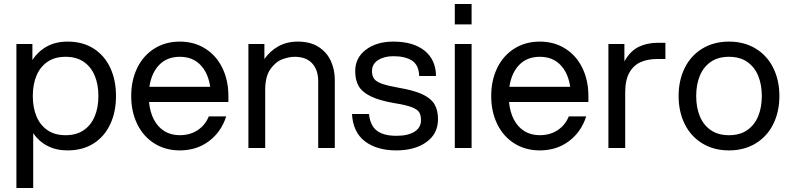

<svg xmlns="http://www.w3.org/2000/svg" viewBox="-20 -740 3955 960"><path d="M560 -260Q560 -181 531.5 -119.5Q503 -58 448.5 -23Q394 12 318 12Q261 12 217.5 -10.5Q174 -33 146 -74V200H62V-520H142V-440Q171 -484 215 -508Q259 -532 318 -532Q394 -532 448.5 -497Q503 -462 531.5 -400.5Q560 -339 560 -260ZM144 -260Q144 -202 162.5 -158Q181 -114 217.5 -89Q254 -64 308 -64Q362 -64 398.5 -89Q435 -114 453.5 -158Q472 -202 472 -260Q472 -318 453.5 -362Q435 -406 398.5 -431Q362 -456 308 -456Q254 -456 217.5 -431Q181 -406 162.5 -362Q144 -318 144 -260Z M636 -260Q636 -338 666 -400Q696 -462 751.5 -497Q807 -532 879 -532Q951 -532 1006.5 -497Q1062 -462 1092 -400Q1122 -338 1122 -260V-230H725Q730 -180 749 -143Q768 -106 801 -85Q834 -64 879 -64Q930 -64 968 -89Q1006 -114 1024 -158H1111Q1086 -80 1024.5 -34Q963 12 879 12Q807 12 751.5 -23Q696 -58 666 -120Q636 -182 636 -260ZM879 -456Q815 -456 776 -415.5Q737 -375 727 -306H1031Q1021 -375 982 -415.5Q943 -456 879 -456Z M1222 -520H1302V-445Q1330 -485 1372 -508.5Q1414 -532 1469 -532Q1532 -532 1573.5 -505Q1615 -478 1634.5 -434.5Q1654 -391 1654 -342V0H1571V-334Q1571 -390 1541 -423Q1511 -456 1453 -456Q1426 -456 1392.5 -444Q1359 -432 1332.5 -395Q1306 -358 1306 -291V0H1222Z M1740 -170H1825Q1831 -112 1864.5 -86.5Q1898 -61 1962 -61Q2020 -61 2052.5 -81.5Q2085 -102 2085 -139Q2085 -164 2076 -178.5Q2067 -193 2039 -204Q2011 -215 1954 -224Q1877 -237 1833.5 -258.5Q1790 -280 1773 -310Q1756 -340 1756 -384Q1756 -451 1809.5 -491.5Q1863 -532 1947 -532Q2046 -532 2102.5 -487Q2159 -442 2160 -360H2076Q2074 -415 2040 -437Q2006 -459 1947 -459Q1901 -459 1870.5 -439.5Q1840 -420 1840 -385Q1840 -360 1851 -345.5Q1862 -331 1890.5 -321Q1919 -311 1975 -301Q2051 -288 2093 -268Q2135 -248 2152.5 -218.5Q2170 -189 2170 -144Q2170 -71 2112 -29.5Q2054 12 1962 12Q1864 12 1804.5 -33.5Q1745 -79 1740 -170Z M2254 -520H2338V0H2254ZM2254 -720H2338V-618H2254Z M2436 -260Q2436 -338 2466 -400Q2496 -462 2551.5 -497Q2607 -532 2679 -532Q2751 -532 2806.5 -497Q2862 -462 2892 -400Q2922 -338 2922 -260V-230H2525Q2530 -180 2549 -143Q2568 -106 2601 -85Q2634 -64 2679 -64Q2730 -64 2768 -89Q2806 -114 2824 -158H2911Q2886 -80 2824.5 -34Q2763 12 2679 12Q2607 12 2551.5 -23Q2496 -58 2466 -120Q2436 -182 2436 -260ZM2679 -456Q2615 -456 2576 -415.5Q2537 -375 2527 -306H2831Q2821 -375 2782 -415.5Q2743 -456 2679 -456Z M3022 -520H3102V-433Q3131 -485 3173 -505.5Q3215 -526 3268 -526H3307V-445H3266Q3219 -445 3183.5 -429.5Q3148 -414 3127 -377Q3106 -340 3106 -278V0H3022Z M3373 -260Q3373 -338 3403.5 -400Q3434 -462 3491.5 -497Q3549 -532 3625 -532Q3701 -532 3758.5 -497Q3816 -462 3846.5 -400Q3877 -338 3877 -260Q3877 -182 3846.5 -120Q3816 -58 3758.5 -23Q3701 12 3625 12Q3549 12 3491.5 -23Q3434 -58 3403.5 -120Q3373 -182 3373 -260ZM3789 -260Q3789 -318 3770.5 -362Q3752 -406 3715.5 -431Q3679 -456 3625 -456Q3571 -456 3534.5 -431Q3498 -406 3479.5 -362Q3461 -318 3461 -260Q3461 -202 3479.5 -158Q3498 -114 3534.5 -89Q3571 -64 3625 -64Q3679 -64 3715.5 -89Q3752 -114 3770.5 -158Q3789 -202 3789 -260Z"/></svg>

Font: Aspekta Variable
Style: Regular
Weight: 400
Designer: Ivo Dolenc
Version: Version 2.100